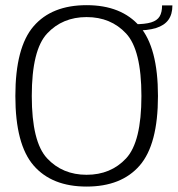

<svg xmlns="http://www.w3.org/2000/svg" viewBox="-20 -700 671 725"><path d="M307 4.5Q438.5 4.5 507.5 -75Q576.5 -154.5 576.5 -337.5Q576.5 -520.5 507.5 -600.5Q438.5 -680.5 307 -680.5Q175.5 -680.5 106.8 -600.8Q38 -521 38 -337.5Q38 -154.5 107 -75Q176 4.5 307 4.5ZM307 -40Q216 -40 158 -102Q100 -164 100 -337.5Q100 -511.5 158 -573.5Q216 -635.5 307 -635.5Q398.5 -635.5 456.2 -573.5Q514 -511.5 514 -337.5Q514 -164 456.2 -102Q398.5 -40 307 -40ZM487 -608.5V-584.5Q538 -584.5 569.2 -594.2Q600.5 -604 615.8 -625Q631 -646 631 -679.5H592Q592 -653.5 582.8 -638Q573.5 -622.5 550.8 -615.5Q528 -608.5 487 -608.5Z"/></svg>

Font: Anybody Thin Light
Style: Regular
Weight: 300
Version: Version 1.113;gftools[0.9.25]